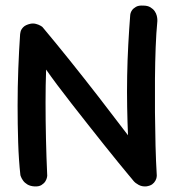

<svg xmlns="http://www.w3.org/2000/svg" viewBox="-20 -667 626 687"><path d="M103 0Q88 -1 78 -7Q68 -13 62.5 -21Q57 -29 55 -34.5Q53 -40 53 -40Q47 -94 45 -158Q43 -222 43 -289Q43 -356 45.5 -421.5Q48 -487 52 -545Q52 -545 53.5 -553Q55 -561 63 -569.5Q71 -578 89 -582Q99 -584 108.5 -581.5Q118 -579 125 -575Q132 -571 133 -569Q180 -513 230.5 -450Q281 -387 333 -320Q385 -253 438 -183Q436 -230 435 -284Q434 -338 435 -395Q436 -452 439 -507.5Q442 -563 446 -614Q446 -614 447 -619Q448 -624 452.5 -630.5Q457 -637 466.5 -642.5Q476 -648 492 -647Q508 -647 518 -641Q528 -635 533.5 -627Q539 -619 541 -610.5Q543 -602 543 -596.5Q543 -591 543 -591Q539 -550 537 -497.5Q535 -445 534.5 -385.5Q534 -326 534.5 -265Q535 -204 536.5 -146Q538 -88 541 -39Q541 -39 540.5 -33.5Q540 -28 536 -20.5Q532 -13 524.5 -7.5Q517 -2 503 0Q488 1 476 -5.5Q464 -12 457.5 -20Q451 -28 451 -28Q451 -28 438 -43.5Q425 -59 403 -86Q381 -113 353 -148Q325 -183 295.5 -220.5Q266 -258 237 -295Q208 -332 184.5 -363.5Q161 -395 145 -418Q143 -363 143 -300Q143 -237 144.5 -170.5Q146 -104 149 -38Q149 -38 148 -32Q147 -26 142.5 -18.5Q138 -11 128.5 -5Q119 1 103 0Z"/></svg>

Font: Sour Gummy
Style: Regular
Weight: 400
Designer: Stefie Justprince
Foundry: Eifetstype
Version: Version 1.000